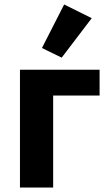

<svg xmlns="http://www.w3.org/2000/svg" viewBox="-20 -836 484 856"><path d="M69 -525H424V-410H217V0H69ZM255 -579 167 -622 266 -816 389 -755Z"/></svg>

Font: Plexus Sans Bold
Style: Regular
Weight: 700
Version: Version 2.001;PS 002.001;hotconv 1.0.70;makeotf.lib2.5.58329